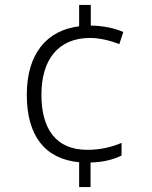

<svg xmlns="http://www.w3.org/2000/svg" viewBox="-20 -744 611 774"><path d="M346 -641V-724H299V-638C169 -622 88 -528 88 -362C88 -197 161 -103 299 -90V10H345V-89C397 -90 437 -101 470 -117V-168C430 -151 385 -140 332 -140C205 -140 147 -225 147 -362C147 -505 216 -591 343 -591C380 -591 424 -581 461 -566L477 -615C440 -631 397 -640 346 -641Z"/></svg>

Font: Noto Sans Kannada Light
Style: Regular
Weight: 300
Designer: Jelle Bosma - Monotype Design Team
Foundry: Monotype Imaging Inc.
Version: Version 2.005